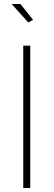

<svg xmlns="http://www.w3.org/2000/svg" viewBox="-20 -938 267 958"><path d="M38 -918H82L145 -839L121 -826ZM96 0V-710H131V0Z"/></svg>

Font: Raleway-v4020 ExtraLight
Style: Regular
Weight: 275
Designer: Matt McInerney, Pablo Impallari, Rodrigo Fuenzalida
Foundry: Matt McInerney, Pablo Impallari, Rodrigo Fuenzalida
Version: Version 4.020;PS 004.020;hotconv 1.0.88;makeotf.lib2.5.64775